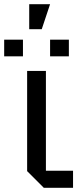

<svg xmlns="http://www.w3.org/2000/svg" viewBox="-60 -900 390 920"><path d="M70 -560H160V-82H290V0H150L70 -80ZM-40 -630V-710H50V-630ZM180 -630V-710H270V-630ZM80 -760V-880H180L140 -760Z"/></svg>

Font: Tektur
Style: Regular
Weight: 400
Designer: Adam Jagosz
Foundry: Adam Jagosz
Version: Version 1.005;gftools[0.9.30]